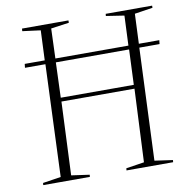

<svg xmlns="http://www.w3.org/2000/svg" viewBox="-81 -809 871 888"><g transform="rotate(-10 354.5 -365.0)"><path d="M51 0 52 -10 137 -23 158 -549H62L64 -567H158L164 -707L79 -718L80 -730H298V-719L213 -707L208 -567H551L557 -707L472 -720L473 -730H691V-720L606 -707L600 -567H696L694 -549H599L577 -22L662 -10L661 0H442L443 -10L528 -23L544 -366H201L186 -22L271 -10L270 0ZM201 -384H544L551 -549H207Z"/></g></svg>

Font: Literata 72pt ExtraLight
Style: Italic
Weight: 200
Italic angle: -2°
Designer: Latin by Veronika Burian and Jose Scaglione. Greek by Irene Vlachou. Cyrillic by Vera Evstafieva
Foundry: TypeTogether
Version: Version 3.002